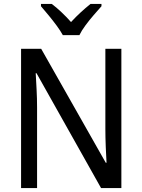

<svg xmlns="http://www.w3.org/2000/svg" viewBox="-20 -964 730 984"><path d="M602 0H498L167 -589H163Q165 -552 167.5 -505.5Q170 -459 170 -413V0H88V-714H191L522 -130H526Q524 -161 522 -211Q520 -261 520 -302V-714H602ZM302 -784Q290 -806 270.5 -832.5Q251 -859 229.5 -885Q208 -911 190 -932V-944H245Q268 -927 294 -902.5Q320 -878 344 -851Q370 -879 394 -901Q418 -923 444 -944H500V-932Q483 -913 460.5 -887Q438 -861 418 -834Q398 -807 387 -784Z"/></svg>

Font: Noto Sans Thai SemCond
Style: Regular
Weight: 400
Width: 4
Designer: Monotype Design Team
Foundry: Monotype Imaging Inc.
Version: Version 2.002; ttfautohint (v1.8.4.7-5d5b)